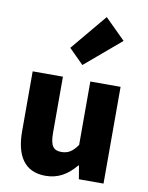

<svg xmlns="http://www.w3.org/2000/svg" viewBox="-102 -1026 858 1112"><g transform="rotate(10 327.0 -469.5)"><path d="M243 14C321 14 374 -22 421 -78H425L438 0H583V-569H405V-196C375 -154 350 -138 310 -138C265 -138 244 -160 244 -239V-569H66V-217C66 -75 119 14 243 14ZM343 -655 554 -834 434 -953 257 -741Z"/></g></svg>

Font: Noto Sans Korean Black
Style: Bold
Weight: 900
Designer: Ryoko NISHIZUKA (kana & ideographs); Paul D. Hunt (Latin, Greek & Cyrillic); Wenlong ZHANG (bopomofo); Sandoll Communica
Foundry: Adobe Systems Incorporated
Version: Version 1.000;PS 1;hotconv 1.0.78;makeotf.lib2.5.61930